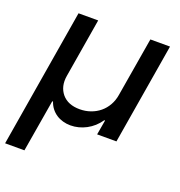

<svg xmlns="http://www.w3.org/2000/svg" viewBox="-142 -658 913 975"><g transform="rotate(20 314.5 -171.0)"><path d="M116.8 -545.5H223L169.7 -226.2Q159.8 -167.3 192.5 -127.8Q225.1 -89.5 288.4 -89.5Q319.6 -89.5 347.1 -99.3Q374.6 -109 396.1 -126.8Q417.6 -144.5 432 -169.9Q446.4 -195.3 451.3 -226.2L505 -545.5H611.2L520.2 0H415.8L429.7 -79.9H425.4Q411.6 -59.7 394.4 -44.2Q377.1 -28.8 357.2 -18.1Q337.4 -7.5 315.9 -2Q294.4 3.6 272 3.6Q250.7 3.6 231.2 -2Q211.6 -7.5 195.5 -18.1Q179.3 -28.8 167.3 -44.2Q155.2 -59.7 148.4 -79.9H144.2L96.6 202.4H-7.8Z"/></g></svg>

Font: Inter P Medium
Style: Italic
Weight: 500
Italic angle: 9.39999°
Designer: Rasmus Andersson
Foundry: rsms
Version: Version 3.018;git-588b23468